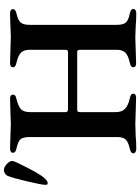

<svg xmlns="http://www.w3.org/2000/svg" viewBox="115 -842 730 1001"><g transform="rotate(-90 480.5 -341.0)"><path d="M182 -10Q182 -18 188 -22.5Q194 -27 207 -30Q242 -38 254.5 -51.5Q267 -65 267 -98V-551Q267 -585 256.5 -598.5Q246 -612 210 -620Q185 -624 185 -640Q185 -647 191.5 -650.5Q198 -654 208 -654Q235 -654 277 -652Q317 -650 334 -650Q352 -650 394 -652Q440 -654 467 -654Q488 -654 488 -639Q488 -631 482.5 -627Q477 -623 463 -620Q424 -610 410.5 -595.5Q397 -581 397 -550V-364Q397 -352 412 -352H711Q722 -352 722 -366V-551Q722 -580 708.5 -595.5Q695 -611 657 -620Q643 -623 637 -627Q631 -631 631 -639Q631 -654 653 -654Q679 -654 727 -652Q771 -650 791 -650Q807 -650 843 -652Q883 -654 911 -654Q921 -654 927.5 -650.5Q934 -647 934 -640Q934 -625 909 -620Q874 -612 863 -597.5Q852 -583 852 -551V-98Q852 -65 863.5 -51Q875 -37 910 -30Q923 -27 929 -22.5Q935 -18 935 -10Q935 -4 928 0Q921 4 912 4Q878 4 845 1Q805 -1 786 -1Q768 -1 724 1Q678 3 652 3Q631 3 631 -11Q631 -19 636.5 -23Q642 -27 655 -30Q692 -38 707 -53Q722 -68 722 -98V-288Q722 -304 712 -304H408Q402 -304 399.5 -300.5Q397 -297 397 -289V-102Q397 -72 414 -55Q431 -38 468 -30Q482 -27 487.5 -23Q493 -19 493 -11Q493 3 471 3Q445 3 399 1Q353 -1 334 -1Q314 -1 272 1Q239 4 205 4Q196 4 189 0Q182 -4 182 -10ZM18 -472Q18 -488 35.5 -563Q53 -638 64 -665Q68 -675 77.5 -681Q87 -687 96 -686Q113 -685 128.5 -669Q144 -653 142 -640Q141 -630 109.5 -568.5Q78 -507 59 -482Q40 -458 28 -458Q21 -458 19.5 -460.5Q18 -463 18 -472Z"/></g></svg>

Font: EB Garamond SemiBold
Style: Regular
Weight: 600
Designer: Georg Duffner and Octavio Pardo
Foundry: Georg Duffner
Version: Version 1.000